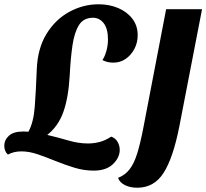

<svg xmlns="http://www.w3.org/2000/svg" viewBox="-70 -703 965 898"><path d="M368 95Q323 95 278.5 81.5Q234 68 191 50.5Q148 33 107.5 19Q67 5 30 5Q-6 5 -33 20Q-50 5 -50 -22Q-50 -48 -28.5 -68Q-7 -88 40 -88Q51 -88 63 -87Q87 -131 92.5 -203Q98 -275 102 -379Q106 -477 147.5 -544.5Q189 -612 254 -647.5Q319 -683 391 -683Q441 -683 482.5 -665.5Q524 -648 549 -615.5Q574 -583 574 -538Q574 -504 559 -475Q544 -446 518.5 -428Q493 -410 460 -410Q432 -410 409 -422Q420 -438 427.5 -464.5Q435 -491 435 -518Q435 -569 415 -594.5Q395 -620 365 -620Q321 -620 299.5 -586Q278 -552 269 -491Q260 -430 256 -349Q250 -245 226 -178.5Q202 -112 151 -72Q202 -60 249.5 -46Q297 -32 341 -32Q369 -32 396 -39Q423 -46 450 -64Q470 -57 480 -39.5Q490 -22 490 -2Q490 34 458.5 64.5Q427 95 368 95ZM572 175Q540 175 515.5 163.5Q491 152 482 129Q515 116 536 89Q557 62 571.5 15.5Q586 -31 600 -103L707 -660H875L769 -113Q740 35 695.5 105Q651 175 572 175Z"/></svg>

Font: Sansita Swashed SemiBold
Style: Regular
Weight: 600
Designer: Pablo Cosgaya
Foundry: Omnibus-Type
Version: Version 1.003; ttfautohint (v1.8.3)